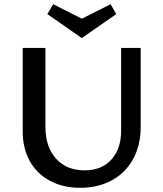

<svg xmlns="http://www.w3.org/2000/svg" viewBox="-20 -886 774 913"><path d="M88 -261V-658H196V-283Q196 -187 246.5 -131.5Q297 -76 382 -76Q463 -76 509.5 -127Q556 -178 556 -265V-658H649V-283Q649 -196 613.5 -130.5Q578 -65 512.5 -29Q447 7 361 7Q280 7 218 -26Q156 -59 122 -119.5Q88 -180 88 -261ZM533 -819 369 -705 205 -819 233 -866 369 -797 506 -866Z"/></svg>

Font: Ysabeau Semibold
Style: Regular
Weight: 600
Designer: Christian Thalmann (Catharsis Fonts)
Version: Version 0.003